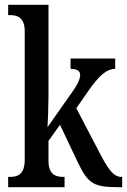

<svg xmlns="http://www.w3.org/2000/svg" viewBox="-20 -780 529 800"><path d="M14 0H249V-43H243C214 -43 182 -51 182 -110V-193L230 -260L304 -104C348 -12 372 0 477 0H489V-43H485C454 -43 432 -74 403 -128L298 -329L348 -401C389 -460 422 -493 460 -493V-536H274V-493C300 -493 314 -485 314 -468C314 -455 308 -433 277 -391L178 -250C179 -256 182 -341 182 -375V-760H14V-717H23C51 -717 83 -708 83 -650V-114C83 -52 52 -43 23 -43H14Z"/></svg>

Font: Noto Serif Ethiopic ExtraCondensed Medium
Style: Regular
Weight: 500
Width: 2
Designer: Monotype Design Team
Foundry: Monotype Imaging Inc.
Version: Version 2.102